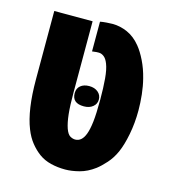

<svg xmlns="http://www.w3.org/2000/svg" viewBox="-100 -723 735 817"><g transform="rotate(15 268.0 -314.5)"><path d="M260.7 11.2Q227.5 11.2 197.8 3.9Q168 -3.4 145 -20Q123 -36.1 104.5 -59.1Q85.9 -82 72.8 -115.2Q42 -192.4 42 -327.1V-628.4H210.9V-315.9Q210.9 -256.8 214.8 -220Q218.8 -183.1 227.1 -159.2Q235.4 -136.2 246.8 -129.6Q258.3 -123 269 -123Q298.3 -123 312.5 -161.1Q320.3 -181.6 324.5 -217.3Q328.6 -252.9 328.6 -315.4Q328.6 -366.7 325.2 -406.5Q321.8 -446.3 312.5 -469.7Q304.7 -489.7 293.7 -498Q282.7 -506.3 271.5 -506.3Q266.6 -506.3 261 -506.1Q255.4 -505.9 241.7 -503.9V-634.8Q252.9 -637.2 269.8 -638.4Q286.6 -639.6 295.9 -639.6Q329.6 -639.6 362.1 -625.2Q394.5 -610.8 420.4 -579.1Q438.5 -557.1 455.1 -523.2Q471.7 -489.3 481.4 -450.2Q489.7 -418.5 493.7 -381.8Q497.6 -345.2 497.6 -311.5Q497.6 -256.3 487.8 -206.1Q478 -155.8 463.4 -123Q449.2 -91.3 428.2 -67.9Q407.2 -44.4 388.7 -30.3Q356.4 -6.3 322.8 2.4Q289.1 11.2 260.7 11.2ZM268.1 -269Q216.3 -269 216.3 -313.5Q216.3 -334.5 230.7 -346.4Q245.1 -358.4 269 -358.4Q293 -358.4 307.9 -345.7Q322.8 -333 322.8 -313.5Q322.8 -293.9 307.6 -281.5Q292.5 -269 268.1 -269Z"/></g></svg>

Font: Open Sans Condensed ExtraBold
Style: Regular
Weight: 800
Width: 3
Designer: Monotype Design Team
Foundry: Monotype Imaging Inc.
Version: Version 3.000; ttfautohint (v1.8.4)